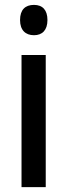

<svg xmlns="http://www.w3.org/2000/svg" viewBox="-20 -765 276 785"><path d="M119 -745C83 -745 62 -725 62 -683C62 -642 84 -621 119 -621C153 -621 174 -642 174 -683C174 -724 154 -745 119 -745ZM167 -540H68V0H167Z"/></svg>

Font: Noto Sans Thai Looped Condensed Medium
Style: Regular
Weight: 500
Width: 3
Designer: Sasikarn Vongin, Ben Mitchell
Foundry: The Fontpad Ltd
Version: Version 1.001